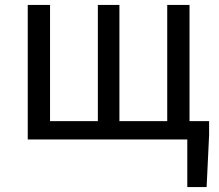

<svg xmlns="http://www.w3.org/2000/svg" viewBox="-20 -563 885 775"><path d="M92 0H736V192H814L824 -17V-74H745V-543H655V-74H462V-543H375V-74H182V-543H92Z"/></svg>

Font: Noto Sans Mono CJK HK
Style: Regular
Weight: 400
Designer: Ryoko NISHIZUKA 西塚涼子 (kana, bopomofo & ideographs); Paul D. Hunt (Latin, Greek & Cyrillic); Sandoll Communications 산돌커뮤니
Foundry: Adobe
Version: Version 2.004;hotconv 1.0.118;makeotfexe 2.5.65603